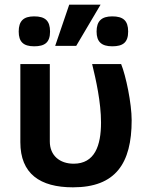

<svg xmlns="http://www.w3.org/2000/svg" viewBox="-20 -786 631 821"><path d="M292 15C473.6 15 543 -86.2 543 -272C543 -343.7 518.3 -462.5 498 -512H374C390.1 -446.1 412 -348.8 412 -262C412 -162.8 384.8 -86 295 -86C235.3 -86 193 -121.1 193 -181V-512H67V-178C67 -43.2 150.8 15 292 15ZM460 -716C414.3 -716 393 -696 393 -651C393 -607.8 413.6 -588 460 -588C505.9 -588 528 -604.6 528 -651C528 -697.4 507.1 -716 460 -716ZM126 -716C80.2 -716 60 -696 60 -651C60 -607.8 79.5 -588 126 -588C171.9 -588 194 -604.6 194 -651C194 -697.4 173.1 -716 126 -716ZM410 -766H276L216 -590H306Z"/></svg>

Font: Fog Sans
Style: Bold
Weight: 700
Foundry: Intel Corporation
Version: Version 1.00